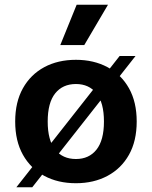

<svg xmlns="http://www.w3.org/2000/svg" viewBox="-20 -762 639 809"><path d="M300 -510Q375 -510 433 -479Q491 -448 523.5 -390Q556 -332 556 -250Q556 -168 523.5 -110Q491 -52 433 -21Q375 10 300 10Q224 10 166.5 -21Q109 -52 76.5 -110Q44 -168 44 -250Q44 -332 76.5 -390Q109 -448 166.5 -479Q224 -510 300 -510ZM300 -408Q244 -408 212.5 -368.5Q181 -329 181 -250Q181 -171 212.5 -131.5Q244 -92 300 -92Q355 -92 386.5 -131.5Q418 -171 418 -250Q418 -329 386.5 -368.5Q355 -408 300 -408ZM49 27 484 -526H551L116 27ZM303 -742H435L335 -572H234Z"/></svg>

Font: Work Sans SemiBold
Style: Regular
Weight: 600
Designer: Wei Huang
Foundry: Wei Huang
Version: Version 2.010; ttfautohint (v1.8.3)